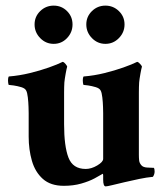

<svg xmlns="http://www.w3.org/2000/svg" viewBox="-20 -656 592 683"><path d="M355 -636Q383 -636 403 -616.5Q423 -597 423 -569Q423 -541 403 -520.5Q383 -500 355 -500Q327 -500 307 -520.5Q287 -541 287 -569Q287 -597 307 -616.5Q327 -636 355 -636ZM171 -636Q199 -636 218.5 -616.5Q238 -597 238 -569Q238 -541 218.5 -520.5Q199 -500 171 -500Q143 -500 123 -520.5Q103 -541 103 -569Q103 -597 123 -616.5Q143 -636 171 -636ZM347 -254Q347 -259 346.5 -275.5Q346 -292 344 -309.5Q342 -327 338 -334Q334 -342 320.5 -346Q307 -350 294 -352Q281 -354 277 -354Q276 -355 275 -362.5Q274 -370 275 -377Q276 -384 278 -384Q315 -387 351.5 -396Q388 -405 419 -416Q450 -427 468 -436Q473 -435 479 -428Q485 -421 485 -419Q483 -413 479.5 -393.5Q476 -374 475 -363Q474 -347 474 -327Q474 -307 474 -302V-105Q474 -94 475 -85Q476 -76 483 -68Q489 -61 503 -60Q517 -59 525 -59Q526 -59 527 -59Q530 -56 530 -46Q530 -36 524 -27Q502 -25 475.5 -19.5Q449 -14 423.5 -8Q398 -2 379.5 2.5Q361 7 356 7Q347 7 347 -17V-32Q347 -34 346.5 -36.5Q346 -39 344 -37Q336 -32 316.5 -21.5Q297 -11 269 -3Q241 5 207 5Q160 5 132.5 -19.5Q105 -44 93.5 -84Q82 -124 82 -170V-254Q82 -259 81.5 -275.5Q81 -292 79 -309.5Q77 -327 73 -334Q69 -342 55.5 -346Q42 -350 28.5 -352Q15 -354 11 -354Q10 -355 9 -362.5Q8 -370 9 -377Q10 -384 12 -384Q49 -387 86 -396Q123 -405 154 -416Q185 -427 203 -436Q208 -435 213.5 -428Q219 -421 219 -419Q217 -413 213.5 -393.5Q210 -374 209 -363Q208 -347 208 -327Q208 -307 208 -302V-214Q208 -136 223.5 -95.5Q239 -55 285 -55Q305 -55 326 -67.5Q347 -80 347 -91Z"/></svg>

Font: Amiri
Style: Bold
Weight: 700
Designer: Khaled Hosny
Version: Version 0.113